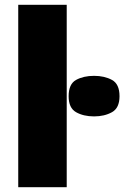

<svg xmlns="http://www.w3.org/2000/svg" viewBox="-20 -780 518 800"><path d="M258 0H56V-760H258ZM372 -464Q415 -464 446.5 -447Q478 -430 478 -379Q478 -330 446.5 -312.5Q415 -295 372 -295Q328 -295 297 -312.5Q266 -330 266 -379Q266 -430 297 -447Q328 -464 372 -464Z"/></svg>

Font: Noto Sans Display Black
Style: Regular
Weight: 900
Designer: Monotype Design Team
Foundry: Monotype Imaging Inc.
Version: Version 2.003